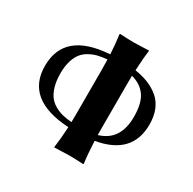

<svg xmlns="http://www.w3.org/2000/svg" viewBox="-145 -799 959 952"><g transform="rotate(30 334.0 -322.5)"><path d="M289.6 -119.1C287.6 -76.8 284 -37.1 278.8 0L279.8 2.9L362.8 0C385.6 0 412.9 1 444.8 2.9L446.8 0C442.2 -32.6 438.8 -74.4 436.5 -125.5C566.7 -147.6 631.8 -216.1 631.8 -331.1C631.8 -362 627.1 -389.2 617.7 -412.8C608.2 -436.4 594.6 -456 576.7 -471.4C558.8 -486.9 538.4 -499.3 515.6 -508.8C492.8 -518.2 466.6 -525.2 437 -529.8C439.3 -577.6 442.5 -616 446.8 -645L445.8 -647.9L362.8 -645C340 -645 312.7 -646 280.8 -647.9L278.8 -645C284 -606 287.4 -569.5 289.1 -535.6C121.1 -524.9 37.1 -454.8 37.1 -325.2C37.1 -196.9 121.3 -128.3 289.6 -119.1ZM290.5 -148.4C271.3 -150.1 254.1 -152.7 238.8 -156.2C223.5 -159.8 208.3 -165.9 193.1 -174.3C178 -182.8 165.4 -193.4 155.5 -206.3C145.6 -219.2 137.5 -236.2 131.3 -257.3C125.2 -278.5 122.1 -303.1 122.1 -331.1C122.1 -357.4 125.1 -380.7 131.1 -400.9C137.1 -421.1 145 -437.3 154.8 -449.7C164.6 -462.1 177 -472.4 192.1 -480.7C207.3 -489 222.5 -495 237.8 -498.8C253.1 -502.5 270.5 -505.2 290 -506.8C290.7 -480.1 291 -459.5 291 -444.8V-200.2C291 -177.1 290.9 -159.8 290.5 -148.4ZM435.5 -158.2C435.2 -167.3 435.1 -181.3 435.1 -200.2V-444.8C435.1 -468.6 435.2 -486.2 435.5 -497.6C471.4 -488.1 498.7 -470.1 517.6 -443.6C536.5 -417.1 545.9 -377.6 545.9 -325.2C545.9 -235.4 509.1 -179.7 435.5 -158.2Z"/></g></svg>

Font: Linux Biolinum G
Style: Bold
Weight: 700
Designer: Philipp H. Poll
Foundry: Philipp H. Poll
Version: Version 1.1.0